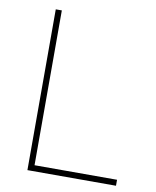

<svg xmlns="http://www.w3.org/2000/svg" viewBox="-81 -774 678 836"><g transform="rotate(10 258.0 -355.5)"><path d="M489.3 -26.4V0H97.7V-710.9H124.5V-26.4Z"/></g></svg>

Font: Vazirmatn RD Thin
Style: Regular
Weight: 100
Designer: Saber Rastikerdar
Foundry: Saber Rastikerdar
Version: Version 32.102